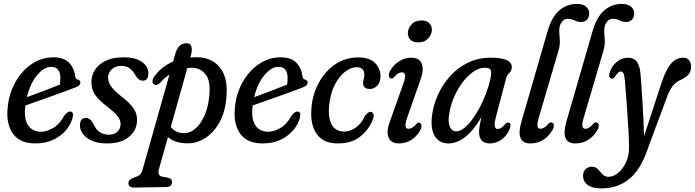

<svg xmlns="http://www.w3.org/2000/svg" viewBox="-20 -746 3656 1010"><path d="M362.5 -130Q355.5 -96.5 330.2 -64.8Q305 -33 263.2 -12.2Q221.5 8.5 165 8.5Q86.5 8.5 49.8 -40.5Q13 -89.5 19.5 -171.5Q25 -248 58.8 -310Q92.5 -372 145.2 -408.2Q198 -444.5 261 -444.5Q315 -444.5 342.5 -416.8Q370 -389 375.5 -345.5Q378 -330.5 387 -328Q400 -326 402.5 -315Q403.5 -305.5 397.2 -298.2Q391 -291 374 -285Q339.5 -271.5 291.2 -254.2Q243 -237 195.2 -220Q147.5 -203 113.5 -191Q113 -186 112.5 -181Q106 -118 128.8 -85.5Q151.5 -53 195.5 -53Q226 -53 259.8 -72.8Q293.5 -92.5 318 -137.5Q337.5 -162 352 -159Q369 -155.5 362.5 -130ZM249.5 -394.5Q211.5 -394.5 175 -350.2Q138.5 -306 121.5 -235Q159.5 -249 208.5 -267.2Q257.5 -285.5 295 -301Q297.5 -315.5 297.5 -337.5Q297.5 -364 285.5 -379.2Q273.5 -394.5 249.5 -394.5Z M553 -37.5Q583 -37.5 598.8 -54.2Q614.5 -71 614.5 -93Q614.5 -111.5 601.8 -130.8Q589 -150 546.5 -183Q496 -222 477.8 -251.2Q459.5 -280.5 461 -320Q463.5 -373.5 508.2 -409Q553 -444.5 629 -444.5Q693 -444.5 726.8 -420.2Q760.5 -396 760.5 -361.5Q760.5 -321.5 731.5 -321.5Q719.5 -321.5 710 -328.8Q700.5 -336 689 -355.5Q676 -377.5 659.2 -388.5Q642.5 -399.5 618 -399.5Q586.5 -399.5 567.5 -381.2Q548.5 -363 548.5 -337Q548.5 -318 561.5 -296Q574.5 -274 615 -241.5Q654 -212 673 -188.5Q692 -165 697.2 -144Q702.5 -123 700 -101Q695 -53.5 654 -22.5Q613 8.5 543.5 8.5Q475 8.5 437.8 -20.5Q400.5 -49.5 400.5 -86.5Q400.5 -126 432.5 -126Q455 -126 473 -91.5Q486 -62 506.5 -49.8Q527 -37.5 553 -37.5Z M824 -312.5Q803.5 -291 788 -304Q780 -311 782.8 -324.5Q785.5 -338 797 -351Q833.5 -397.5 890.5 -422L901 -459Q916.5 -518.5 960 -518.5Q1000.5 -518.5 984.5 -456L981 -443.5Q996.5 -445 1012 -445Q1093.5 -445 1137 -390.8Q1180.5 -336.5 1171 -234Q1165 -158 1135.2 -103.8Q1105.5 -49.5 1060.8 -20.5Q1016 8.5 965.5 8Q900.5 8 863.5 -25L816 143.5Q806.5 178.5 834 183.5L862 188.5Q885 193 885 210.5Q885 237.5 853.5 238L688 240.5Q655.5 241.5 655.5 217Q655.5 208 661.5 201.5Q667.5 195 684.5 188Q706.5 181.5 715.8 173Q725 164.5 729.5 148L871.5 -354Q846 -337 824 -312.5ZM989 -389.5Q977 -389.5 965.5 -388.5L878.5 -78.5Q890 -63 907 -54.2Q924 -45.5 949.5 -45.5Q981 -45.5 1009 -70.5Q1037 -95.5 1056.2 -139.2Q1075.5 -183 1080.5 -239.5Q1089.5 -319 1062 -354.2Q1034.5 -389.5 989 -389.5Z M1558 -130Q1551 -96.5 1525.8 -64.8Q1500.5 -33 1458.8 -12.2Q1417 8.5 1360.5 8.5Q1282 8.5 1245.2 -40.5Q1208.5 -89.5 1215 -171.5Q1220.5 -248 1254.2 -310Q1288 -372 1340.8 -408.2Q1393.5 -444.5 1456.5 -444.5Q1510.5 -444.5 1538 -416.8Q1565.5 -389 1571 -345.5Q1573.5 -330.5 1582.5 -328Q1595.5 -326 1598 -315Q1599 -305.5 1592.8 -298.2Q1586.5 -291 1569.5 -285Q1535 -271.5 1486.8 -254.2Q1438.5 -237 1390.8 -220Q1343 -203 1309 -191Q1308.5 -186 1308 -181Q1301.5 -118 1324.2 -85.5Q1347 -53 1391 -53Q1421.5 -53 1455.2 -72.8Q1489 -92.5 1513.5 -137.5Q1533 -162 1547.5 -159Q1564.5 -155.5 1558 -130ZM1445 -394.5Q1407 -394.5 1370.5 -350.2Q1334 -306 1317 -235Q1355 -249 1404 -267.2Q1453 -285.5 1490.5 -301Q1493 -315.5 1493 -337.5Q1493 -364 1481 -379.2Q1469 -394.5 1445 -394.5Z M1855.5 -392.5Q1825.5 -392.5 1794.5 -368.2Q1763.5 -344 1740.5 -298.8Q1717.5 -253.5 1711.5 -191Q1705 -124 1725.8 -89Q1746.5 -54 1790.5 -54Q1819 -54 1848.5 -72.8Q1878 -91.5 1899.5 -135.5Q1915.5 -158 1929 -158Q1938.5 -158 1944 -147Q1949.5 -136 1939.5 -112.5Q1919.5 -64 1875.2 -27.8Q1831 8.5 1756.5 8.5Q1681.5 8.5 1646.5 -40.5Q1611.5 -89.5 1618 -175Q1623 -246.5 1655.5 -307.8Q1688 -369 1741.8 -406.5Q1795.5 -444 1865 -444Q1924.5 -444 1953 -414.5Q1981.5 -385 1981.5 -345.5Q1981.5 -313.5 1964.8 -295.8Q1948 -278 1925.5 -278Q1890 -278 1890 -308.5Q1890 -320.5 1893.2 -330.2Q1896.5 -340 1896.5 -352.5Q1896.5 -392.5 1855.5 -392.5Z M2179.5 -523Q2154 -523 2139.8 -536.2Q2125.5 -549.5 2125.5 -571Q2125.5 -596 2144.5 -617.2Q2163.5 -638.5 2197.5 -638.5Q2223 -638.5 2237.2 -625Q2251.5 -611.5 2252 -590Q2252 -565.5 2232.8 -544.2Q2213.5 -523 2179.5 -523ZM2122 -127.5Q2101 -68.5 2129 -68.5Q2137.5 -68.5 2147.5 -73.8Q2157.5 -79 2170 -93.5Q2178.5 -103 2186.5 -100.5Q2194.5 -99 2196.8 -88Q2199 -77 2190 -59.5Q2171.5 -27 2142.5 -9.2Q2113.5 8.5 2079.5 8.5Q2036 8.5 2023.8 -23.5Q2011.5 -55.5 2031 -107L2102 -306.5Q2123.5 -365.5 2094.5 -365.5Q2084.5 -365.5 2075 -360Q2065.5 -354.5 2052.5 -339.5Q2044 -331 2036 -333.5Q2028 -335.5 2025.8 -346.2Q2023.5 -357 2032.5 -374Q2050.5 -405 2079.8 -423.8Q2109 -442.5 2143.5 -442.5Q2187 -442.5 2198.8 -410.2Q2210.5 -378 2192.5 -328.5Z M2589 -131.5Q2579.5 -96 2583 -81.8Q2586.5 -67.5 2598 -67.5Q2607.5 -67.5 2616.5 -73.2Q2625.5 -79 2638 -93.5Q2647 -103.5 2655.5 -101Q2673 -97.5 2660 -64Q2643.5 -29 2616 -10.2Q2588.5 8.5 2556.5 8.5Q2528.5 8.5 2514.2 -7Q2500 -22.5 2500 -50Q2500 -63.5 2502.8 -82Q2505.5 -100.5 2513 -131Q2471.5 -60 2427.8 -25.8Q2384 8.5 2339 8.5Q2291.5 8.5 2267.5 -29.5Q2243.5 -67.5 2253 -140.5Q2260 -194.5 2284 -247.8Q2308 -301 2347.5 -345.2Q2387 -389.5 2441 -416Q2495 -442.5 2562 -442.5Q2675.5 -442.5 2672 -390Q2670.5 -372 2659 -362Q2647.5 -352 2641.5 -331ZM2343.5 -149Q2335 -104.5 2346.2 -79.8Q2357.5 -55 2379 -55Q2402.5 -55 2427.5 -77Q2452.5 -99 2476 -134.2Q2499.5 -169.5 2518.5 -211Q2537.5 -252.5 2549.8 -292.5Q2562 -332.5 2564 -362.5Q2564.5 -376 2557.2 -382.8Q2550 -389.5 2528.5 -389.5Q2500.5 -389.5 2471 -369.5Q2441.5 -349.5 2415.2 -315.5Q2389 -281.5 2370 -238.5Q2351 -195.5 2343.5 -149Z M3014 -725.5Q3046.5 -725.5 3063 -710.8Q3079.5 -696 3079.5 -676.5Q3079.5 -655.5 3068.5 -643Q3057.5 -630.5 3037 -630.5Q3017.5 -630.5 3002 -638.8Q2986.5 -647 2967 -647Q2940 -647 2926 -613Q2920.5 -595 2922.2 -575.2Q2924 -555.5 2925 -531.5Q2926 -507.5 2917.5 -478L2815.5 -131.5Q2804.5 -94.5 2807.5 -81.5Q2810.5 -68.5 2823 -68.5Q2831.5 -68.5 2841.2 -73.8Q2851 -79 2864 -94Q2873.5 -104.5 2882 -101.5Q2890.5 -100.5 2893 -90Q2895.5 -79.5 2886.5 -62.5Q2844.5 8.5 2770 8.5Q2690 8.5 2723 -106.5L2861 -583.5Q2882.5 -657.5 2922.5 -691.5Q2962.5 -725.5 3014 -725.5Z M3250.5 -725.5Q3283 -725.5 3299.5 -710.8Q3316 -696 3316 -676.5Q3316 -655.5 3305 -643Q3294 -630.5 3273.5 -630.5Q3254 -630.5 3238.5 -638.8Q3223 -647 3203.5 -647Q3176.5 -647 3162.5 -613Q3157 -595 3158.8 -575.2Q3160.5 -555.5 3161.5 -531.5Q3162.5 -507.5 3154 -478L3052 -131.5Q3041 -94.5 3044 -81.5Q3047 -68.5 3059.5 -68.5Q3068 -68.5 3077.8 -73.8Q3087.5 -79 3100.5 -94Q3110 -104.5 3118.5 -101.5Q3127 -100.5 3129.5 -90Q3132 -79.5 3123 -62.5Q3081 8.5 3006.5 8.5Q2926.5 8.5 2959.5 -106.5L3097.5 -583.5Q3119 -657.5 3159 -691.5Q3199 -725.5 3250.5 -725.5Z M3459.5 -309Q3482 -378.5 3509.2 -410.5Q3536.5 -442.5 3573.5 -442.5Q3594.5 -442.5 3605 -429.5Q3615.5 -416.5 3615.5 -396Q3615.5 -374 3604.8 -358.5Q3594 -343 3565.5 -328Q3534.5 -315.5 3516.8 -291.2Q3499 -267 3483 -220.5L3384.5 44.5Q3349 147.5 3289.2 196.2Q3229.5 245 3143 245Q3095 245 3071 226.5Q3047 208 3047 179Q3047 158 3060 144.5Q3073 131 3094 131Q3113.5 131 3125.5 144.2Q3137.5 157.5 3149.5 170.8Q3161.5 184 3181.5 184Q3207.5 184 3232.2 163.2Q3257 142.5 3273 108Q3289 73.5 3289 31.5Q3289 -4 3285.8 -62.5Q3282.5 -121 3277.5 -189.8Q3272.5 -258.5 3267 -324.5Q3264.5 -351.5 3259 -360.8Q3253.5 -370 3245 -370Q3232.5 -370 3215.5 -343.5Q3205 -327.5 3192.5 -334Q3177 -342.5 3191 -374.5Q3201.5 -402 3226.8 -422.2Q3252 -442.5 3283 -442.5Q3313.5 -442.5 3329.2 -422.8Q3345 -403 3349 -360Q3354.5 -294.5 3359.8 -208Q3365 -121.5 3368 -29.5Z"/></svg>

Font: Fraunces 144pt S100
Style: Italic
Weight: 400
Italic angle: -16°
Version: Version 1.000; ttfautohint (v1.8.3)